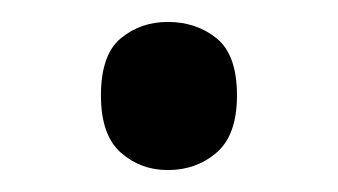

<svg xmlns="http://www.w3.org/2000/svg" viewBox="-20 -141 308 175"><path d="M72 -54Q72 -91 90 -106Q108 -121 133 -121Q159 -121 177.5 -106Q196 -91 196 -54Q196 -18 177.5 -2Q159 14 133 14Q108 14 90 -2Q72 -18 72 -54Z"/></svg>

Font: lbangla85
Style: Book
Weight: 400
Designer: Jelle Bosma - Monotype Design Team
Foundry: Monotype Imaging Inc.
Version: Version 2.003